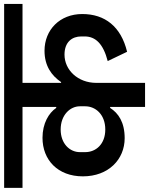

<svg xmlns="http://www.w3.org/2000/svg" viewBox="66 -824 738 951"><g transform="rotate(-90 435.5 -349.0)"><path d="M381 0H500V-241C500 -333 564 -399 640 -399C703 -399 730 -361 730 -316V-299C730 -245 693 -207 608 -185L654 -89C779 -119 841 -199 841 -311C841 -422 763 -498 659 -498C584 -498 536 -463 504 -416H500V-607H891V-698H-20V-607H381V-440H376C351 -477 299 -508 228 -508C118 -508 37 -432 37 -308C37 -181 121 -101 226 -101C305 -101 350 -132 376 -173H381ZM269 -197C196 -197 157 -244 157 -296V-323C157 -373 199 -418 269 -418C341 -418 384 -371 384 -323V-296C384 -246 344 -197 269 -197Z"/></g></svg>

Font: IBM Plex Devanagari Medium
Style: Regular
Weight: 600
Designer: Mike Abbink, Paul van der Laan, Pieter van Rosmalen, Erin McLaughlin
Foundry: Bold Monday
Version: Version 1.0